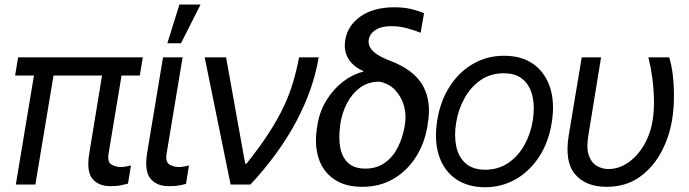

<svg xmlns="http://www.w3.org/2000/svg" viewBox="-20 -792 2957 824"><path d="M592.8 -545.9 580.1 -467.8H44.9L57.6 -545.9ZM222.7 -545.9 131.8 0H47.9L138.7 -545.9ZM430.7 -545.9H514.6L446.3 -134.8Q439.9 -96.7 458.3 -85.9Q476.6 -75.2 498 -75.2Q509.8 -75.2 522 -77.6Q534.2 -80.1 542 -82L529.3 -3.9Q517.6 -1 498.5 3.2Q479.5 7.3 454.1 6.8Q403.8 7.3 377 -24.4Q350.1 -56.2 363.3 -134.8Z M679.7 -545.9H763.7L695.3 -134.8Q689 -96.7 707.3 -85.9Q725.6 -75.2 748 -75.2Q758.8 -75.2 771.7 -77.6Q784.7 -80.1 791 -82L778.3 -2.9Q766.1 0.5 748 3.9Q730 7.3 704.1 6.8Q653.8 7.3 626.5 -24.4Q599.1 -56.2 611.3 -134.8ZM698.2 -606.4 750 -772.5H840.8L756.8 -606.4Z M969.7 0 858.4 -545.9H950.2L1032.2 -89.8H1038.1Q1095.7 -162.1 1134.3 -221.9Q1172.9 -281.7 1197.8 -334.7Q1222.7 -387.7 1237.8 -439Q1252.9 -490.2 1263.7 -545.9H1347.7Q1325.2 -409.2 1251.2 -270.3Q1177.2 -131.3 1054.7 0Z M1461.9 -621.1Q1472.7 -684.1 1528.6 -722.4Q1584.5 -760.7 1671.9 -760.7Q1710 -760.7 1739.3 -754.4Q1768.6 -748 1799.8 -735.4L1785.2 -651.4Q1765.6 -659.7 1730.7 -669.7Q1695.8 -679.7 1659.2 -679.7Q1616.7 -679.7 1591.8 -663.6Q1566.9 -647.5 1562.5 -622.1Q1560.1 -609.4 1565.7 -594.2Q1571.3 -579.1 1591.8 -563.2Q1612.3 -547.4 1654.3 -531.2Q1756.3 -492.7 1794.7 -424.6Q1833 -356.4 1815.4 -258.8L1813.5 -246.1Q1800.8 -173.3 1763.2 -115.5Q1725.6 -57.6 1667.5 -23.9Q1609.4 9.8 1535.2 9.8Q1460 9.8 1412.4 -23.7Q1364.7 -57.1 1346.7 -115Q1328.6 -172.9 1340.8 -246.1L1342.8 -258.8Q1352.5 -315.9 1381.8 -363Q1411.1 -410.2 1452.6 -441.9Q1494.1 -473.6 1539.1 -484.4V-487.3Q1496.6 -505.4 1475.3 -539.6Q1454.1 -573.7 1461.9 -621.1ZM1440.4 -258.8 1439.5 -249Q1432.6 -199.7 1440.2 -158.7Q1447.8 -117.7 1473.9 -93Q1500 -68.4 1547.9 -68.4Q1595.7 -68.4 1630.1 -92.3Q1664.6 -116.2 1685.8 -156.7Q1707 -197.3 1715.8 -246.1L1717.8 -258.8Q1724.6 -298.3 1713.9 -337.2Q1703.1 -376 1676.8 -404.5Q1650.4 -433.1 1609.4 -441.4Q1561.5 -441.9 1526.4 -416.5Q1491.2 -391.1 1469.5 -349.6Q1447.8 -308.1 1440.4 -258.8Z M2061.5 11.7Q1985.8 11.2 1935.1 -24.7Q1884.3 -60.5 1863.5 -125Q1842.8 -189.5 1856.4 -275.4Q1870.1 -359.4 1910.4 -421.6Q1950.7 -483.9 2010.7 -518.3Q2070.8 -552.7 2143.6 -552.7Q2218.8 -552.7 2269.3 -516.8Q2319.8 -481 2340.8 -416Q2361.8 -351.1 2347.7 -264.6Q2334.5 -181.6 2293.9 -119.4Q2253.4 -57.1 2193.6 -22.9Q2133.8 11.2 2061.5 11.7ZM2062.5 -63.5Q2120.1 -64 2162.6 -93.5Q2205.1 -123 2231.4 -171.1Q2257.8 -219.2 2266.6 -275.4Q2275.4 -329.1 2266.1 -375Q2256.8 -420.9 2226.6 -449.2Q2196.3 -477.5 2141.6 -477.5Q2084.5 -477.5 2041.7 -447.5Q1999 -417.5 1972.7 -369.1Q1946.3 -320.8 1937.5 -264.6Q1928.7 -211.4 1937.7 -165.5Q1946.8 -119.6 1977.3 -91.8Q2007.8 -64 2062.5 -63.5Z M2476.6 -545.9H2559.6L2504.9 -210Q2496.1 -156.7 2506.8 -125.5Q2517.6 -94.2 2540.3 -80.6Q2563 -66.9 2590.8 -66.4Q2637.2 -66.9 2677 -95Q2716.8 -123 2744.4 -170.7Q2772 -218.3 2781.2 -277.3Q2787.6 -317.9 2786.6 -364.5Q2785.6 -411.1 2779.3 -458.3Q2772.9 -505.4 2762.7 -545.9H2851.6Q2861.8 -516.1 2867.2 -471.2Q2872.6 -426.3 2872.3 -375.5Q2872.1 -324.7 2864.3 -277.3Q2852.1 -202.6 2816.7 -137.2Q2781.2 -71.8 2723.1 -31Q2665 9.8 2583 9.8Q2494.6 9.8 2448.5 -43.5Q2402.3 -96.7 2420.9 -211.9Z"/></svg>

Font: Inter Tight
Style: Italic
Weight: 400
Italic angle: -9.39999°
Designer: Rasmus Andersson
Foundry: rsms
Version: Version 3.002